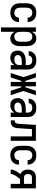

<svg xmlns="http://www.w3.org/2000/svg" viewBox="1608 -2186 783 4040"><g transform="rotate(90 2000.0 -166.5)"><path d="M248 8Q286 8 323 -2.5Q360 -13 388.5 -38.5Q417 -64 431 -100Q445 -136 445 -174H352Q352 -147 338.5 -122.5Q325 -98 300 -87Q275 -76 248 -76Q225 -76 203 -85Q181 -94 167 -113Q153 -132 147.5 -154.5Q142 -177 142 -200V-330Q142 -353 147.5 -376Q153 -399 167 -418Q181 -437 203 -445.5Q225 -454 248 -454Q275 -454 300 -443Q325 -432 338.5 -407.5Q352 -383 352 -356H445Q445 -394 431 -430Q417 -466 388.5 -492Q360 -518 323 -528Q286 -538 248 -538Q215 -538 183 -530.5Q151 -523 124 -503.5Q97 -484 79.5 -455.5Q62 -427 55.5 -395Q49 -363 49 -330V-200Q49 -167 55.5 -135Q62 -103 79.5 -75Q97 -47 124 -27.5Q151 -8 183 0Q215 8 248 8Z M557 205H650V-85Q662 -58 682 -35.5Q702 -13 730 -2.5Q758 8 788 8Q818 8 846.5 -2Q875 -12 896.5 -34Q918 -56 930 -83.5Q942 -111 946.5 -140.5Q951 -170 951 -200V-330Q951 -360 946.5 -389.5Q942 -419 930 -447Q918 -475 896.5 -496.5Q875 -518 846.5 -528Q818 -538 788 -538Q758 -538 730 -528Q702 -518 682 -495Q662 -472 650 -445V-530H557ZM751 -76Q728 -76 707 -85.5Q686 -95 673 -114Q660 -133 655 -155Q650 -177 650 -200V-330Q650 -353 655 -375Q660 -397 673 -416.5Q686 -436 707 -445Q728 -454 751 -454Q774 -454 796 -445.5Q818 -437 832.5 -418Q847 -399 852.5 -376Q858 -353 858 -330V-200Q858 -177 852.5 -154Q847 -131 832.5 -112.5Q818 -94 796 -85Q774 -76 751 -76Z M1197 8Q1228 8 1258.5 -1Q1289 -10 1312.5 -31.5Q1336 -53 1350 -81V0H1443V-361Q1443 -391 1435.5 -420Q1428 -449 1409.5 -473Q1391 -497 1364.5 -512Q1338 -527 1308.5 -532.5Q1279 -538 1250 -538Q1214 -538 1179.5 -530Q1145 -522 1116.5 -500.5Q1088 -479 1072.5 -446Q1057 -413 1057 -378H1150Q1151 -401 1165.5 -420.5Q1180 -440 1203 -447Q1226 -454 1250 -454Q1275 -454 1300 -444.5Q1325 -435 1337.5 -411Q1350 -387 1350 -361V-317H1269Q1237 -317 1205.5 -312.5Q1174 -308 1144.5 -296Q1115 -284 1090.5 -262Q1066 -240 1055.5 -209.5Q1045 -179 1045 -147Q1045 -116 1054 -86Q1063 -56 1085 -33Q1107 -10 1136.5 -1Q1166 8 1197 8ZM1233 -76Q1211 -76 1188.5 -82Q1166 -88 1152 -107Q1138 -126 1138 -149Q1138 -171 1151 -189.5Q1164 -208 1184 -217Q1204 -226 1226 -229.5Q1248 -233 1269 -233H1350V-180Q1350 -158 1342 -137Q1334 -116 1316.5 -101.5Q1299 -87 1277 -81.5Q1255 -76 1233 -76Z M1517 0H1610L1683 -223H1704V0H1797V-223H1817L1890 0H1983L1896 -265L1983 -530H1890L1817 -307H1797V-530H1704V-307H1683L1610 -530H1517L1604 -265Z M2197 8Q2228 8 2258.5 -1Q2289 -10 2312.5 -31.5Q2336 -53 2350 -81V0H2443V-361Q2443 -391 2435.5 -420Q2428 -449 2409.5 -473Q2391 -497 2364.5 -512Q2338 -527 2308.5 -532.5Q2279 -538 2250 -538Q2214 -538 2179.5 -530Q2145 -522 2116.5 -500.5Q2088 -479 2072.5 -446Q2057 -413 2057 -378H2150Q2151 -401 2165.5 -420.5Q2180 -440 2203 -447Q2226 -454 2250 -454Q2275 -454 2300 -444.5Q2325 -435 2337.5 -411Q2350 -387 2350 -361V-317H2269Q2237 -317 2205.5 -312.5Q2174 -308 2144.5 -296Q2115 -284 2090.5 -262Q2066 -240 2055.5 -209.5Q2045 -179 2045 -147Q2045 -116 2054 -86Q2063 -56 2085 -33Q2107 -10 2136.5 -1Q2166 8 2197 8ZM2233 -76Q2211 -76 2188.5 -82Q2166 -88 2152 -107Q2138 -126 2138 -149Q2138 -171 2151 -189.5Q2164 -208 2184 -217Q2204 -226 2226 -229.5Q2248 -233 2269 -233H2350V-180Q2350 -158 2342 -137Q2334 -116 2316.5 -101.5Q2299 -87 2277 -81.5Q2255 -76 2233 -76Z M2514 0Q2542 0 2569.5 -3.5Q2597 -7 2619.5 -23Q2642 -39 2655.5 -63.5Q2669 -88 2673 -115Q2677 -142 2679 -170L2697 -446H2850V0H2943V-530H2609L2586 -175Q2585 -158 2582.5 -141.5Q2580 -125 2572 -110Q2564 -95 2547.5 -89.5Q2531 -84 2514 -84Z M3248 8Q3286 8 3323 -2.5Q3360 -13 3388.5 -38.5Q3417 -64 3431 -100Q3445 -136 3445 -174H3352Q3352 -147 3338.5 -122.5Q3325 -98 3300 -87Q3275 -76 3248 -76Q3225 -76 3203 -85Q3181 -94 3167 -113Q3153 -132 3147.5 -154.5Q3142 -177 3142 -200V-330Q3142 -353 3147.5 -376Q3153 -399 3167 -418Q3181 -437 3203 -445.5Q3225 -454 3248 -454Q3275 -454 3300 -443Q3325 -432 3338.5 -407.5Q3352 -383 3352 -356H3445Q3445 -394 3431 -430Q3417 -466 3388.5 -492Q3360 -518 3323 -528Q3286 -538 3248 -538Q3215 -538 3183 -530.5Q3151 -523 3124 -503.5Q3097 -484 3079.5 -455.5Q3062 -427 3055.5 -395Q3049 -363 3049 -330V-200Q3049 -167 3055.5 -135Q3062 -103 3079.5 -75Q3097 -47 3124 -27.5Q3151 -8 3183 0Q3215 8 3248 8Z M3549 0H3642Q3642 -29 3653 -55.5Q3664 -82 3679.5 -106Q3695 -130 3713 -152.5Q3731 -175 3750 -196H3850V0H3943V-530H3708Q3675 -530 3643.5 -519.5Q3612 -509 3589.5 -484.5Q3567 -460 3558 -428Q3549 -396 3549 -363Q3549 -330 3558 -298Q3567 -266 3590 -241.5Q3613 -217 3644 -205Q3620 -175 3599.5 -143Q3579 -111 3564 -74.5Q3549 -38 3549 0ZM3708 -280Q3688 -280 3671 -292Q3654 -304 3648 -323.5Q3642 -343 3642 -363Q3642 -383 3648 -402.5Q3654 -422 3671 -434Q3688 -446 3708 -446H3850V-280Z"/></g></svg>

Font: Iosevka SS08 Medium
Style: Regular
Weight: 500
Monospace: yes
Designer: Belleve Invis
Foundry: Belleve Invis
Version: Version 3.4.3; ttfautohint (v1.8.3)